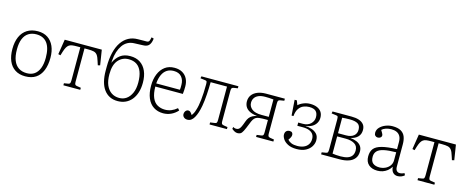

<svg xmlns="http://www.w3.org/2000/svg" viewBox="-39 -1473 5316 2176"><g transform="rotate(15 2619.5 -385.0)"><path d="M268 14Q197 14 148 -18Q99 -50 74 -109Q49 -168 49 -249Q49 -332 75.5 -392Q102 -452 153.5 -484.5Q205 -517 279 -517Q347 -517 394.5 -485.5Q442 -454 467 -397Q492 -340 492 -262Q492 -176 466.5 -113.5Q441 -51 391.5 -18.5Q342 14 268 14ZM277 -25Q330 -25 366 -50.5Q402 -76 421.5 -126Q441 -176 441 -249Q441 -307 430 -350Q419 -393 397.5 -421.5Q376 -450 344.5 -464.5Q313 -479 271 -479Q217 -479 178.5 -454.5Q140 -430 120 -381Q100 -332 100 -258Q100 -180 120.5 -128.5Q141 -77 180.5 -51Q220 -25 277 -25Z M714 0V-24L762 -32Q778 -34 783 -44Q788 -54 788 -80V-466H749Q716 -466 694 -463Q672 -460 656.5 -449.5Q641 -439 629.5 -418.5Q618 -398 607 -363L594 -320L567 -326L595 -503H1030L1058 -326L1032 -320L1018 -363Q1004 -411 988 -432.5Q972 -454 946 -460Q920 -466 877 -466H837V-76Q837 -53 842 -44Q847 -35 862 -32L912 -24V0Z M1353 14Q1299 14 1258.5 -6.5Q1218 -27 1190 -65.5Q1162 -104 1148 -159.5Q1134 -215 1134 -283V-330Q1134 -424 1152 -497.5Q1170 -571 1204 -621Q1238 -671 1286 -697Q1334 -723 1394 -723Q1412 -723 1429 -723.5Q1446 -724 1463 -724Q1480 -724 1495 -724Q1510 -724 1518 -729.5Q1526 -735 1530 -748Q1532 -755 1535 -766Q1538 -777 1539 -784L1566 -776Q1562 -743 1553 -722.5Q1544 -702 1531 -691Q1518 -680 1501 -676Q1494 -674 1484.5 -673Q1475 -672 1461 -671.5Q1447 -671 1424.5 -670Q1402 -669 1369 -668Q1324 -667 1289.5 -648Q1255 -629 1231.5 -595Q1208 -561 1193.5 -516.5Q1179 -472 1175 -417L1173 -387Q1200 -447 1245.5 -481.5Q1291 -516 1363 -516Q1432 -516 1479.5 -484.5Q1527 -453 1552 -396Q1577 -339 1577 -261Q1577 -197 1561 -146Q1545 -95 1515 -59Q1485 -23 1444 -4.5Q1403 14 1353 14ZM1361 -25Q1408 -25 1444.5 -50.5Q1481 -76 1503.5 -126Q1526 -176 1526 -248Q1526 -324 1506.5 -375Q1487 -426 1449 -451.5Q1411 -477 1355 -477Q1281 -477 1233 -422.5Q1185 -368 1185 -257Q1185 -180 1207 -129Q1229 -78 1268.5 -51.5Q1308 -25 1361 -25Z M1887 14Q1822 14 1774 -17Q1726 -48 1700.5 -108Q1675 -168 1675 -254Q1675 -331 1699.5 -390.5Q1724 -450 1769.5 -484Q1815 -518 1881 -518Q1937 -518 1975 -495.5Q2013 -473 2032.5 -434Q2052 -395 2052 -345Q2052 -324 2051 -302Q2050 -280 2047 -256H1724Q1725 -175 1746.5 -125Q1768 -75 1807.5 -53Q1847 -31 1896 -31Q1935 -31 1970 -45Q2005 -59 2036 -86L2056 -64Q2021 -25 1977.5 -5.5Q1934 14 1887 14ZM1725 -293H2003Q2005 -309 2005 -322Q2005 -335 2005 -352Q2005 -408 1974 -444.5Q1943 -481 1882 -481Q1835 -481 1802 -459.5Q1769 -438 1749.5 -396Q1730 -354 1725 -293Z M2171 13Q2146 13 2129.5 -1.5Q2113 -16 2113 -38Q2113 -52 2119 -64.5Q2125 -77 2135 -84Q2145 -91 2156 -91Q2171 -91 2181 -82Q2191 -73 2206 -50Q2214 -60 2224 -78.5Q2234 -97 2241 -123Q2249 -147 2255 -177.5Q2261 -208 2265 -246Q2269 -284 2271.5 -329.5Q2274 -375 2274 -427Q2274 -452 2270.5 -461Q2267 -470 2250 -472L2194 -479L2199 -503H2633V-479L2589 -472Q2570 -469 2564 -461Q2558 -453 2558 -430V-73Q2558 -51 2564 -42.5Q2570 -34 2589 -31L2633 -24V0H2429V-24L2479 -31Q2498 -33 2503.5 -42Q2509 -51 2509 -74V-466H2317Q2317 -433 2315.5 -395.5Q2314 -358 2311.5 -320Q2309 -282 2305 -247Q2301 -212 2296 -185Q2288 -139 2276 -102.5Q2264 -66 2249 -40Q2234 -14 2215 -0.5Q2196 13 2171 13Z M2759 13Q2741 13 2723.5 3.5Q2706 -6 2691 -19L2696 -42Q2703 -38 2711 -34.5Q2719 -31 2733 -31Q2752 -31 2764 -40.5Q2776 -50 2787 -73Q2798 -96 2812 -136Q2822 -165 2836.5 -183.5Q2851 -202 2873 -214Q2895 -226 2925 -232L2916 -233Q2864 -240 2831.5 -258Q2799 -276 2784.5 -303Q2770 -330 2770 -363Q2770 -406 2792.5 -437Q2815 -468 2857 -485.5Q2899 -503 2956 -503H3178V-479L3135 -472Q3116 -469 3110 -461Q3104 -453 3104 -430V-73Q3104 -51 3110 -42.5Q3116 -34 3135 -31L3178 -24V0H2975V-24L3025 -31Q3044 -33 3049.5 -42Q3055 -51 3055 -74V-220Q3042 -220 3025.5 -220Q3009 -220 2991.5 -219.5Q2974 -219 2957 -217Q2932 -215 2915.5 -205.5Q2899 -196 2887 -176.5Q2875 -157 2863 -124Q2839 -63 2824 -33.5Q2809 -4 2794.5 4.5Q2780 13 2759 13ZM2970 -257H3055V-461Q3028 -464 3003 -465Q2978 -466 2957 -466Q2910 -466 2879.5 -452.5Q2849 -439 2834 -415.5Q2819 -392 2819 -360Q2819 -317 2856 -287Q2893 -257 2970 -257Z M3452 14Q3388 14 3348.5 -7Q3309 -28 3291 -56.5Q3273 -85 3273 -108Q3273 -136 3288 -150Q3303 -164 3325 -164Q3347 -164 3356 -153Q3365 -142 3365 -128Q3365 -115 3359.5 -102Q3354 -89 3337 -64Q3356 -43 3383 -32.5Q3410 -22 3451 -22Q3493 -22 3525.5 -35.5Q3558 -49 3576.5 -76Q3595 -103 3595 -141Q3595 -172 3581 -194.5Q3567 -217 3536.5 -230Q3506 -243 3457 -243H3394V-281H3448Q3506 -281 3539.5 -313.5Q3573 -346 3573 -390Q3573 -437 3549 -460.5Q3525 -484 3470 -484Q3436 -484 3404 -471Q3372 -458 3350 -426Q3328 -394 3323 -338H3301L3288 -520H3314L3334 -468Q3357 -491 3395 -506Q3433 -521 3472 -521Q3519 -521 3553 -506.5Q3587 -492 3605 -465Q3623 -438 3623 -397Q3623 -363 3606 -334.5Q3589 -306 3558.5 -288.5Q3528 -271 3486 -266V-264Q3519 -263 3556 -251.5Q3593 -240 3618.5 -213.5Q3644 -187 3644 -139Q3644 -102 3623 -67Q3602 -32 3559.5 -9Q3517 14 3452 14Z M3738 0V-24L3786 -32Q3802 -34 3807 -44Q3812 -54 3812 -80V-425Q3812 -451 3808.5 -460.5Q3805 -470 3788 -472L3733 -479L3737 -503H3962Q4011 -503 4047.5 -491Q4084 -479 4104.5 -454Q4125 -429 4125 -389Q4125 -339 4095 -308Q4065 -277 4012 -266V-265Q4054 -261 4086.5 -247Q4119 -233 4137 -207.5Q4155 -182 4155 -145Q4155 -95 4129.5 -62.5Q4104 -30 4059.5 -15Q4015 0 3956 0ZM3955 -35Q4003 -35 4036.5 -46Q4070 -57 4087.5 -81Q4105 -105 4105 -144Q4105 -196 4065 -220Q4025 -244 3962 -244H3861V-42Q3882 -39 3903.5 -37Q3925 -35 3955 -35ZM3861 -281H3955Q4012 -281 4044 -307Q4076 -333 4076 -378Q4076 -429 4044 -448Q4012 -467 3950 -467Q3926 -467 3901.5 -466Q3877 -465 3861 -463Z M4400 14Q4336 14 4297.5 -19.5Q4259 -53 4259 -117Q4259 -173 4285.5 -207Q4312 -241 4377 -258.5Q4442 -276 4554 -280V-362Q4554 -405 4539 -431Q4524 -457 4497.5 -469Q4471 -481 4434 -481Q4400 -481 4370.5 -471Q4341 -461 4324 -444Q4335 -426 4341 -415.5Q4347 -405 4349.5 -398.5Q4352 -392 4352 -386Q4352 -370 4339 -360Q4326 -350 4308 -350Q4290 -350 4278 -362Q4266 -374 4266 -395Q4266 -432 4292.5 -459.5Q4319 -487 4359 -502.5Q4399 -518 4440 -518Q4501 -518 4537 -497.5Q4573 -477 4588 -439.5Q4603 -402 4603 -350V-88Q4603 -57 4616 -41Q4629 -25 4653 -25Q4666 -25 4680 -29Q4694 -33 4707 -39L4717 -16Q4701 -2 4680.5 6Q4660 14 4637 14Q4605 14 4583.5 -7.5Q4562 -29 4559 -75Q4541 -45 4516.5 -25.5Q4492 -6 4463 4Q4434 14 4400 14ZM4413 -28Q4448 -28 4480.5 -42.5Q4513 -57 4533.5 -84.5Q4554 -112 4554 -149V-243Q4465 -242 4411 -230Q4357 -218 4333 -192.5Q4309 -167 4309 -126Q4309 -73 4337 -50.5Q4365 -28 4413 -28Z M4869 0V-24L4917 -32Q4933 -34 4938 -44Q4943 -54 4943 -80V-466H4904Q4871 -466 4849 -463Q4827 -460 4811.5 -449.5Q4796 -439 4784.5 -418.5Q4773 -398 4762 -363L4749 -320L4722 -326L4750 -503H5185L5213 -326L5187 -320L5173 -363Q5159 -411 5143 -432.5Q5127 -454 5101 -460Q5075 -466 5032 -466H4992V-76Q4992 -53 4997 -44Q5002 -35 5017 -32L5067 -24V0Z"/></g></svg>

Font: Literata 18pt ExtraLight
Style: Regular
Weight: 250
Designer: Latin by Veronika Burian and Jose Scaglione. Greek by Irene Vlachou. Cyrillic by Vera Evstafieva.
Foundry: TypeTogether
Version: Version 3.103;gftools[0.9.29]